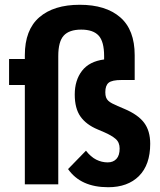

<svg xmlns="http://www.w3.org/2000/svg" viewBox="-20 -772 668 804"><path d="M609 -170Q609 -82 562 -35Q515 12 433 12Q318 12 265 -64L340 -141Q360 -115 383 -103.5Q406 -92 431 -92Q454 -92 467.5 -106.5Q481 -121 481 -150Q481 -176 464 -190.5Q447 -205 417 -218L389 -230Q341 -250 317 -284Q293 -318 293 -376Q293 -436 323.5 -475.5Q354 -515 416 -523V-537Q416 -598 393 -623Q370 -648 320 -648Q270 -648 247 -623Q224 -598 224 -537V0H84V-416H18V-525H84V-541Q84 -647 144.5 -699.5Q205 -752 314 -752Q423 -752 483.5 -699.5Q544 -647 544 -541V-437H489Q449 -437 435 -425.5Q421 -414 421 -386Q421 -373 424 -364.5Q427 -356 433.5 -350Q440 -344 449.5 -339Q459 -334 473 -328L501 -316Q558 -292 583.5 -258Q609 -224 609 -170Z"/></svg>

Font: IBM Plex Sans Cond
Style: Bold
Weight: 700
Width: 3
Designer: Mike Abbink, Paul van der Laan, Pieter van Rosmalen
Foundry: Bold Monday
Version: Version 1.3